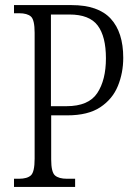

<svg xmlns="http://www.w3.org/2000/svg" viewBox="-20 -734 538 754"><path d="M35 0V-32H54Q87 -32 101.5 -45.5Q116 -59 116 -111V-605Q116 -656 101.5 -669Q87 -682 55 -682H35V-714H261Q366 -714 415 -660.5Q464 -607 464 -507Q464 -448 443 -396.5Q422 -345 374 -313Q326 -281 244 -281H181V-108Q181 -58 196 -45Q211 -32 243 -32H275V0ZM241 -317Q328 -317 362 -368.5Q396 -420 396 -505Q396 -591 363.5 -634Q331 -677 253 -677H180V-317Z"/></svg>

Font: Noto Serif Lao Condensed Light
Style: Regular
Weight: 300
Width: 3
Designer: Monotype Design Team
Foundry: Monotype Imaging Inc.
Version: Version 2.003; ttfautohint (v1.8.4.7-5d5b)